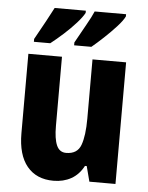

<svg xmlns="http://www.w3.org/2000/svg" viewBox="-54 -811 668 865"><g transform="rotate(5 279.5 -378.0)"><path d="M500 -550V0H382L364 -69H356Q335 -29 300 -9.5Q265 10 220 10Q143 10 100.5 -41.5Q58 -93 58 -191V-550H210V-237Q210 -179 223 -149.5Q236 -120 266 -120Q317 -120 332.5 -162.5Q348 -205 348 -282V-550ZM481 -756Q472 -737 446.5 -709Q421 -681 391 -653Q361 -625 338 -606H260V-619Q284 -663 306.5 -702.5Q329 -742 339 -766H481ZM299 -756Q289 -737 264.5 -709.5Q240 -682 209.5 -654.5Q179 -627 152 -606H78V-619Q103 -664 124.5 -703Q146 -742 158 -766H299Z"/></g></svg>

Font: Noto Sans Arabic UI Cn XBd
Style: Regular
Weight: 800
Width: 3
Designer: Monotype Design Team, Nadine Chahine and Nizar Qandah
Foundry: Monotype Imaging Inc.
Version: Version 2.010; ttfautohint (v1.8.4.7-5d5b)